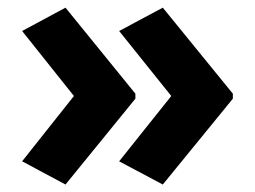

<svg xmlns="http://www.w3.org/2000/svg" viewBox="-20 -526 665 501"><path d="M587.6 -268.5 404.8 -44.5 290.9 -105.1 426.9 -275.5 290.9 -445.1 404.8 -506 587.6 -281.5ZM333.3 -268.5 150.9 -44.5 37.7 -105.1 172.9 -275.5 37.7 -445.1 150.9 -506 333.3 -281.5Z"/></svg>

Font: Noto Sans Oriya
Style: Regular
Weight: 400
Designer: Amélie Bonet and Sol Matas
Foundry: Google LLC
Version: Version 2.006